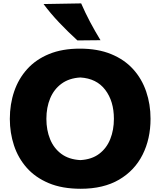

<svg xmlns="http://www.w3.org/2000/svg" viewBox="-20 -1119 962 1154"><path d="M465.3 15.6Q353.5 15.6 272.9 -18.3Q192.4 -52.2 140.6 -110.8Q88.9 -169.4 64 -245.1Q39.1 -320.8 39.1 -404.3Q39.1 -492.7 65.2 -569.3Q91.3 -646 143.6 -703.9Q195.8 -761.7 274.9 -794.2Q354 -826.7 460 -826.7Q567.9 -826.7 647.7 -793.9Q727.5 -761.2 780 -703.4Q832.5 -645.5 858.6 -568.8Q884.8 -492.2 884.8 -404.8Q884.8 -284.2 836.9 -189Q789.1 -93.8 695.6 -39.1Q602.1 15.6 465.3 15.6ZM462.9 -156.7Q531.7 -160.6 576.4 -194.6Q621.1 -228.5 642.8 -283.2Q664.6 -337.9 664.6 -404.8Q664.6 -510.7 612.5 -579.1Q560.5 -647.5 462.9 -653.3Q395.5 -649.4 350.1 -616.2Q304.7 -583 281.7 -528.3Q258.8 -473.6 258.8 -404.8Q258.8 -337.4 281 -282.7Q303.2 -228 348.4 -194.3Q393.6 -160.6 462.9 -156.7ZM445.3 -876Q388.2 -928.2 336.2 -982.9Q284.2 -1037.6 241.7 -1094.7L467.8 -1098.6Q492.2 -1042.5 521.2 -987.5Q550.3 -932.6 584 -877.4Z"/></svg>

Font: Pinar ExtraBold
Style: Regular
Weight: 800
Designer: Amin Abedi
Version: Version 3.000